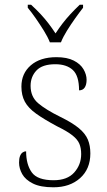

<svg xmlns="http://www.w3.org/2000/svg" viewBox="-20 -786 455 816"><path d="M207 10Q152 10 120 -6Q88 -22 74.5 -46Q61 -70 61 -95Q61 -112 65 -122.5Q69 -133 76 -138Q83 -143 91 -143Q91 -87 115 -53.5Q139 -20 208 -20Q266 -20 295.5 -53Q325 -86 325 -131Q325 -156 317.5 -174.5Q310 -193 288 -210.5Q266 -228 223 -249Q167 -279 133.5 -303Q100 -327 85.5 -354Q71 -381 71 -418Q71 -474 111 -508.5Q151 -543 220 -543Q265 -543 293.5 -528.5Q322 -514 335 -491.5Q348 -469 348 -447Q348 -426 340 -414Q332 -402 316 -402Q316 -464 289.5 -488.5Q263 -513 215 -513Q160 -513 135 -486.5Q110 -460 110 -421Q110 -375 142 -347.5Q174 -320 237 -289Q288 -264 315.5 -241Q343 -218 353.5 -192.5Q364 -167 364 -134Q364 -68 320.5 -29Q277 10 207 10ZM192 -606Q183 -629 166.5 -655.5Q150 -682 132 -708Q114 -734 98 -753V-766H112Q136 -744 153.5 -725Q171 -706 186 -686.5Q201 -667 216 -644Q231 -667 246 -686.5Q261 -706 278.5 -725Q296 -744 319 -766H333V-753Q318 -734 299.5 -708Q281 -682 264.5 -655.5Q248 -629 239 -606Z"/></svg>

Font: Noto Serif Khmer ExtraLight
Style: Regular
Weight: 250
Version: Version 2.003